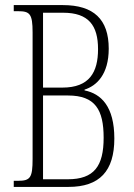

<svg xmlns="http://www.w3.org/2000/svg" viewBox="-20 -734 526 754"><path d="M34 0H249C371 0 429 -62 429 -190C429 -316 377 -366 312 -379V-382C359 -397 407 -441 407 -543C407 -658 348 -714 227 -714H34V-690H51C97 -690 108 -680 108 -607V-110C108 -36 99 -24 51 -24H34ZM225 -390H149V-684H228C328 -684 365 -634 365 -541C365 -450 331 -390 225 -390ZM246 -30H149V-359H247C354 -359 387 -303 387 -193C387 -82 350 -30 246 -30Z"/></svg>

Font: Noto Serif Tamil ExtraCondensed ExtraLight
Style: Regular
Weight: 200
Width: 2
Designer: Indian Type Foundry, Tom Grace, and the Monotype Design Team
Foundry: Monotype Imaging Inc.
Version: Version 2.004